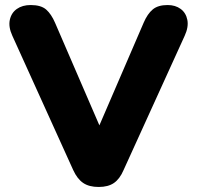

<svg xmlns="http://www.w3.org/2000/svg" viewBox="-20 -734 782 763"><path d="M372 9Q334 9 310.5 -7Q287 -23 271 -58L29 -592Q13 -627 19 -655Q25 -683 47 -698.5Q69 -714 102 -714Q143 -714 163.5 -696Q184 -678 199 -643L403 -171H347L551 -644Q566 -679 587 -696.5Q608 -714 646 -714Q677 -714 698 -698.5Q719 -683 724.5 -655Q730 -627 714 -592L471 -58Q456 -23 433 -7Q410 9 372 9Z"/></svg>

Font: Nunito ExtraLight Black
Style: Regular
Weight: 900
Version: Version 3.602